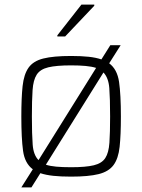

<svg xmlns="http://www.w3.org/2000/svg" viewBox="-20 -762 619 837"><path d="M230 -603V-608L335 -742H391V-737L264 -603ZM73 55 123 -24Q88 -50 80.5 -104.5Q73 -159 73 -254Q73 -335 78.5 -386.5Q84 -438 104.5 -467Q125 -496 169 -507Q213 -518 290 -518Q334 -518 366.5 -514.5Q399 -511 422 -503L461 -565H506L456 -486Q491 -460 499 -405Q507 -350 507 -254Q507 -173 501.5 -122Q496 -71 475 -42.5Q454 -14 410 -3Q366 8 290 8Q245 8 212.5 4.5Q180 1 156 -7L117 55ZM119 -254Q119 -176 122.5 -131Q126 -86 148 -64L399 -466Q380 -472 353 -474.5Q326 -477 290 -477Q226 -477 190.5 -468.5Q155 -460 140 -436.5Q125 -413 122 -369Q119 -325 119 -254ZM290 -33Q354 -33 389 -41.5Q424 -50 439 -73Q454 -96 457 -140Q460 -184 460 -254Q460 -333 456.5 -378Q453 -423 431 -446L180 -44Q198 -38 225 -35.5Q252 -33 290 -33Z"/></svg>

Font: Saira ExtraLight
Style: Regular
Weight: 200
Designer: Hector Gatti with collaboration of the Omnibus-Type team
Foundry: Omnibus-Type
Version: Version 1.100; ttfautohint (v1.8.3)